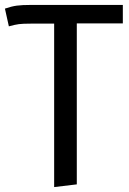

<svg xmlns="http://www.w3.org/2000/svg" viewBox="-25 -547 523 780"><path d="M474 -452H287V202L195 213V-451H100Q68 -451 52 -449Q36 -447 11 -440L-5 -512Q21 -521 42.5 -524Q64 -527 102 -527H474Z"/></svg>

Font: Fira GO
Style: Regular
Weight: 400
Designer: Carrois Corporate
Foundry: Carrois Corporate GbR
Version: Version 0.300